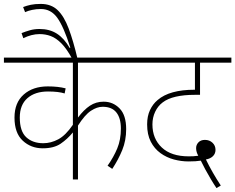

<svg xmlns="http://www.w3.org/2000/svg" viewBox="-20 -916 1201 980"><path d="M692 -596H378V-316Q408 -356 439 -376.5Q470 -397 509 -397Q557 -397 590.5 -362.5Q624 -328 624 -257Q624 -199 604 -150Q584 -101 553 -54L529 -70Q560 -114 578.5 -158.5Q597 -203 597 -260Q597 -313 574 -342Q551 -371 504 -371Q475 -371 444 -350.5Q413 -330 378 -275V0H352V-240Q324 -206 289.5 -182.5Q255 -159 198 -159Q138 -159 96 -198Q54 -237 54 -316Q54 -392 101 -433.5Q148 -475 224 -475Q277 -475 315 -465L310 -439Q279 -449 225 -449Q159 -449 120 -415Q81 -381 81 -316Q81 -246 114 -215.5Q147 -185 201 -185Q240 -185 277.5 -205Q315 -225 352 -279V-596H0V-622H692Z M349 -615Q320 -668 293 -695Q266 -722 239 -732Q212 -742 182 -742Q161 -742 140 -736.5Q119 -731 99 -721L90 -747Q110 -755 132.5 -761.5Q155 -768 182 -768Q233 -768 270 -744.5Q307 -721 336 -671L339 -673Q305 -780 272.5 -825Q240 -870 189 -870Q165 -870 144 -865.5Q123 -861 108 -854L98 -880Q116 -887 137 -891.5Q158 -896 188 -896Q241 -896 274 -864.5Q307 -833 330.5 -770.5Q354 -708 376 -615Z M1085 44Q1072 25 1056.5 -1Q1041 -27 1027.5 -52Q1014 -77 1005 -96Q992 -94 977.5 -93Q963 -92 942 -92Q905 -92 867.5 -102Q830 -112 799 -134.5Q768 -157 749.5 -193Q731 -229 731 -281Q731 -323 745.5 -354Q760 -385 784 -405Q815 -432 862.5 -445Q910 -458 972 -458H975V-596H677V-622H1161V-596H1001V-432H975Q919 -432 877.5 -422.5Q836 -413 810 -393Q786 -375 772 -345.5Q758 -316 758 -281Q758 -208 806 -163Q854 -118 943 -118Q954 -118 966.5 -118.5Q979 -119 992 -121Q987 -130 984 -139.5Q981 -149 981 -160Q981 -177 993 -189.5Q1005 -202 1026 -202Q1049 -202 1064.5 -187.5Q1080 -173 1080 -151Q1080 -132 1067 -119Q1054 -106 1031 -102Q1063 -36 1107 31Z"/></svg>

Font: Noto Sans Thin
Style: Regular
Weight: 100
Designer: Monotype Design Team
Foundry: Monotype Imaging Inc.
Version: Version 2.007